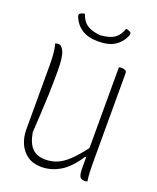

<svg xmlns="http://www.w3.org/2000/svg" viewBox="-171 -1034 942 1154"><g transform="rotate(20 300.0 -457.5)"><path d="M235 20Q183 20 147 -5Q111 -30 93 -71Q75 -112 75 -160V-570Q75 -614 72 -647Q69 -680 61 -706Q70 -710 81 -710Q103 -710 117.5 -676Q132 -642 132 -556Q132 -477 130 -413.5Q128 -350 124.5 -290Q121 -230 117 -159Q128 -92 158.5 -61Q189 -30 243 -30Q282 -30 316 -43.5Q350 -57 386.5 -90.5Q423 -124 470 -186V-703Q474 -704 478.5 -704.5Q483 -705 488 -705Q499 -705 509.5 -700.5Q520 -696 520 -682V-100Q520 -72 521.5 -45.5Q523 -19 527 7Q518 10 510 10Q483 10 476.5 -8.5Q470 -27 470 -50V-128H464Q412 -48 355.5 -14Q299 20 235 20ZM432 -935Q453 -932 463 -923Q469 -917 463 -901Q444 -856 404.5 -831Q365 -806 304 -806H296Q235 -806 195.5 -831Q156 -856 137 -901Q131 -917 137 -923Q147 -932 168 -935Q182 -892 211.5 -871Q241 -850 300 -845Q359 -850 388.5 -871Q418 -892 432 -935Z"/></g></svg>

Font: Recursive Mn Csl St Lt
Style: Regular
Weight: 300
Monospace: yes
Version: Version 1.079;hotconv 1.0.112;makeotfexe 2.5.65598; ttfautoh